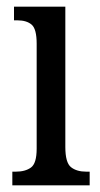

<svg xmlns="http://www.w3.org/2000/svg" viewBox="-20 -556 300 576"><path d="M17 0V-41H27Q56 -41 73 -53.5Q90 -66 90 -110V-425Q90 -469 75 -482Q60 -495 32 -495H22V-536H176V-115Q176 -68 193 -54.5Q210 -41 239 -41H249V0Z"/></svg>

Font: Noto Serif Bengali ExtraCondensed
Style: Regular
Weight: 400
Width: 2
Designer: Juan Bruce, Universal Thirst, Indian Type Foundry and the Monotype Design Team.
Foundry: Monotype Imaging Inc.
Version: Version 2.003; ttfautohint (v1.8.4.7-5d5b)